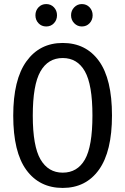

<svg xmlns="http://www.w3.org/2000/svg" viewBox="-20 -911 615 943"><path d="M530 -344Q530 -167 466 -77.5Q402 12 288 12Q174 12 109.5 -76Q45 -164 45 -343Q45 -520 110 -610Q175 -700 288 -700Q402 -700 466 -611.5Q530 -523 530 -344ZM141 -343Q141 -193 179 -128Q217 -63 288 -63Q360 -63 397 -127.5Q434 -192 434 -344Q434 -495 397 -560.5Q360 -626 288 -626Q216 -626 178.5 -560Q141 -494 141 -343ZM260 -836Q260 -813 245 -797Q230 -781 207 -781Q184 -781 169 -797Q154 -813 154 -836Q154 -859 169 -875Q184 -891 207 -891Q230 -891 245 -875Q260 -859 260 -836ZM435 -836Q435 -813 420 -797Q405 -781 382 -781Q360 -781 344.5 -797Q329 -813 329 -836Q329 -859 344.5 -875Q360 -891 382 -891Q405 -891 420 -875Q435 -859 435 -836Z"/></svg>

Font: Fira Sans Extra Condensed
Style: Regular
Weight: 400
Width: 1
Designer: Carrois Corporate & Edenspiekermann AG
Foundry: Carrois Corporate GbR & Edenspiekermann AG
Version: Version 4.203